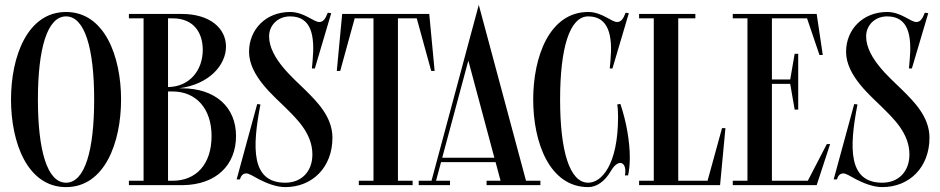

<svg xmlns="http://www.w3.org/2000/svg" viewBox="-20 -757 3843 785"><path d="M250 -708C92 -708 25 -526 25 -350C25 -174 92 8 250 8C408 8 475 -174 475 -350C475 -526 408 -708 250 -708ZM250 -10C173 -10 135 -142 135 -350C135 -558 173 -690 250 -690C327 -690 365 -558 365 -350C365 -142 327 -10 250 -10Z M945 -201C945 -318 862 -396 723 -396H711.8C837.8 -412.4 904 -492.8 904 -566.5C904 -641.2 838.5 -700 723 -700H507V-682H567V-18H507V0H727V0C863.6 -1.6 945 -81.7 945 -201ZM686 -682C771.2 -682 809 -624.2 809 -553C809 -471.4 756.9 -402.5 667 -401V-682ZM667 -18V-383H686C781.5 -383 845 -313 845 -201C845 -85 781.5 -18 686 -18Z M1146.2 8C1257.2 8 1339.2 -73 1339.2 -194C1339.2 -281 1273.2 -344 1228.2 -389C1183.2 -434 1080.2 -518 1080.2 -608.5C1080.2 -652.8 1115 -690 1166.2 -690C1254.8 -690 1267.2 -609 1258.2 -510L1255.2 -477H1267.2L1334.2 -703L1320.2 -705C1310.2 -679 1301.2 -667 1285.2 -667C1262.2 -667 1223.2 -708 1166.2 -708C1067.2 -708 998.2 -637 998.2 -545C998.2 -447 1101.2 -363 1146.2 -318C1191.2 -273 1257.2 -212.5 1257.2 -125.5C1257.2 -56 1213 -10 1146.2 -10C1006.2 -10 1010.8 -153.5 1044.8 -330L1031.5 -331.5L947.5 -23.5H960.8C964.8 -37.5 972.8 -47.5 985.8 -48C998.2 -48.5 1013.8 -37 1039.8 -23.5C1068.8 -8.5 1109.2 8 1146.2 8Z M1735 -700H1379L1357 -467H1371L1430.1 -682H1507V-18H1447V0H1667V-18H1607V-682H1683.9L1743 -467H1757Z M1937.5 -737 1885.5 -544V-543.7L1744.3 -18H1691.9V0H1819.9V-18H1762.8L1783.2 -94H2006.2L2026.6 -18H1969.4V0H2189.4V-18H2130.6ZM1894.8 -509.2 2001.3 -112H1788Z M2503.5 -330C2505.5 -321 2507 -301 2507 -280C2507 -82 2439 -10 2385 -10C2308 -10 2270 -142 2270 -350C2270 -558 2308 -690 2385 -690C2470 -690 2485 -609 2476 -510L2473 -477H2484L2551 -703L2538 -705C2528 -679 2519 -667 2503 -667C2480 -667 2441 -708 2385 -708C2227 -708 2160 -526 2160 -350C2160 -174 2227 8 2385 8C2418.5 8 2452.2 -14.2 2477.8 -58.2C2490.8 -80.5 2504.8 -90.8 2515.8 -90.8C2531.2 -90.8 2541 -71.8 2535 -40H2548C2552.5 -60.5 2555 -85 2555 -112C2555 -177.5 2541.5 -258 2516.5 -332Z M2872.9 -18H2753V-682H2823V-700H2593V-682H2653V-18H2593V0H2924L2946 -233H2932Z M3282.8 -18H3136V-414H3210.8L3229 -309H3243.5V-537H3229L3210.8 -432H3136V-682H3279.6L3330.5 -532H3344L3319 -700H2976V-682H3036V-18H2976V0H3319L3374 -168H3360.5Z M3587.2 8C3698.2 8 3780.2 -73 3780.2 -194C3780.2 -281 3714.2 -344 3669.2 -389C3624.2 -434 3521.2 -518 3521.2 -608.5C3521.2 -652.8 3556 -690 3607.2 -690C3695.8 -690 3708.2 -609 3699.2 -510L3696.2 -477H3708.2L3775.2 -703L3761.2 -705C3751.2 -679 3742.2 -667 3726.2 -667C3703.2 -667 3664.2 -708 3607.2 -708C3508.2 -708 3439.2 -637 3439.2 -545C3439.2 -447 3542.2 -363 3587.2 -318C3632.2 -273 3698.2 -212.5 3698.2 -125.5C3698.2 -56 3654 -10 3587.2 -10C3447.2 -10 3451.8 -153.5 3485.8 -330L3472.5 -331.5L3388.5 -23.5H3401.8C3405.8 -37.5 3413.8 -47.5 3426.8 -48C3439.2 -48.5 3454.8 -37 3480.8 -23.5C3509.8 -8.5 3550.2 8 3587.2 8Z"/></svg>

Font: Picaflor 24 pt
Style: Regular
Weight: 400
Designer: Ariel Martín Pérez
Foundry: Tunera Type Foundry
Version: Version 1.000;hotconv 1.0.109;makeotfexe 2.5.65596